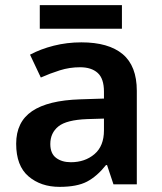

<svg xmlns="http://www.w3.org/2000/svg" viewBox="-20 -718 630 748"><path d="M297 -553Q403 -553 458 -507Q513 -461 513 -364V0H422L397 -75H393Q358 -31 319 -10.5Q280 10 212 10Q139 10 91 -31Q43 -72 43 -158Q43 -243 105 -285Q167 -327 292 -331L385 -334V-361Q385 -412 360.5 -434Q336 -456 292 -456Q251 -456 213 -444Q175 -432 139 -416L97 -505Q138 -527 189.5 -540Q241 -553 297 -553ZM320 -254Q239 -251 207.5 -225.5Q176 -200 176 -157Q176 -120 198.5 -103Q221 -86 256 -86Q311 -86 348 -117.5Q385 -149 385 -210V-256ZM455 -698V-606H135V-698Z"/></svg>

Font: Noto Sans Adlam Unjoined SemiBold
Style: Regular
Weight: 600
Version: Version 3.001